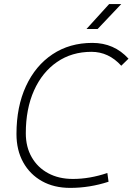

<svg xmlns="http://www.w3.org/2000/svg" viewBox="-20 -914 652 944"><path d="M325.2 9.8Q245.6 9.8 186.3 -23.4Q127 -56.6 94 -116.2Q61 -175.8 61 -255.4Q61 -389.6 107.7 -490.5Q154.3 -591.3 238.3 -647.2Q322.3 -703.1 434.1 -703.1Q541 -703.1 611.8 -625.5L576.2 -590.8Q514.2 -659.2 429.7 -659.2Q333 -659.2 260.3 -609.1Q187.5 -559.1 147.2 -469Q106.9 -378.9 106.9 -258.8Q106.9 -191.4 136 -140.9Q165 -90.3 217 -62.3Q269 -34.2 338.4 -34.2Q421.4 -34.2 507.8 -63.5L513.7 -20.5Q420.9 9.8 325.2 9.8ZM405.3 -771.5 516.6 -894H576.2L460 -771.5Z"/></svg>

Font: Cascadia Code ExtraLight
Style: Italic
Weight: 200
Italic angle: -10°
Monospace: yes
Designer: Aaron Bell
Foundry: Saja Typeworks
Version: Version 2404.023; ttfautohint (v1.8.4)